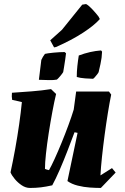

<svg xmlns="http://www.w3.org/2000/svg" viewBox="-20 -916 617 948"><path d="M128 12Q107 12 87.5 -1Q68 -14 53 -32Q38 -50 32 -65Q44 -120 55 -181Q66 -242 74.5 -301.5Q83 -361 88 -412L40 -423Q37 -440 39 -458Q86 -461 136.5 -465Q187 -469 232 -476L257 -452Q248 -415 238.5 -364Q229 -313 220.5 -258.5Q212 -204 207 -157.5Q202 -111 202 -82Q211 -78 222 -76Q233 -95 249.5 -131Q266 -167 284 -211Q302 -255 318 -298.5Q334 -342 344 -375L356 -464H518L529 -449Q521 -410 512.5 -357.5Q504 -305 496.5 -249Q489 -193 483.5 -141Q478 -89 476 -50L533 -86L551 -64L478 12Q454 12 424 10Q394 8 364 0.5Q334 -7 313 -22L363 -260L348 -263Q333 -223 314 -173.5Q295 -124 275 -78Q255 -32 238 -1Q207 6 182 9Q157 12 128 12ZM359 -536Q359 -562 362 -590Q365 -618 369 -642Q425 -663 479 -667L484 -661Q483 -631 476 -599.5Q469 -568 467 -560Q466 -557 460 -549Q454 -541 447.5 -534Q441 -527 439 -527Q426 -527 400 -529Q374 -531 359 -536ZM172 -522 184 -620Q191 -636 202 -650Q214 -653 244.5 -656Q275 -659 299 -659L306 -653Q305 -642 302 -622Q299 -602 296 -583.5Q293 -565 292 -560Q288 -553 278 -541Q268 -529 261 -523Q246 -520 222 -520.5Q198 -521 172 -522ZM247 -682 228 -717 286 -769 386 -893 405 -896Q417 -890 434.5 -871.5Q452 -853 466 -835L473 -822Q446 -791 390 -754.5Q334 -718 257 -684Z"/></svg>

Font: Albura ExtraBold
Style: Italic
Weight: 758
Italic angle: -7°
Designer: Mercedes Jáuregui
Foundry: Omnibus-Type Team
Version: Version 1.000; ttfautohint (v1.8.3)